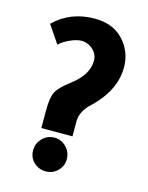

<svg xmlns="http://www.w3.org/2000/svg" viewBox="-103 -710 606 787"><g transform="rotate(15 200.5 -316.5)"><path d="M237 -155H105V-225V-233Q105 -285 117.5 -309Q130 -333 175 -367Q242 -417 242 -478Q242 -504 221 -523.5Q200 -543 172 -543Q152 -543 124 -530.5Q96 -518 80 -502L29 -577Q98 -645 202 -645Q287 -645 333 -586Q368 -541 368 -482Q368 -394 295 -316Q291 -312 281 -302Q237 -263 237 -219ZM96 -58Q96 -88 117 -109.5Q138 -131 168 -131Q197 -131 218 -109.5Q239 -88 239 -58Q239 -29 218 -8.5Q197 12 168 12Q138 12 117 -8Q96 -28 96 -58Z"/></g></svg>

Font: Tajawal ExtraBold
Style: Regular
Weight: 800
Designer: Boutros Fonts
Foundry: Created by Boutros International 2017
Version: Version 1.700